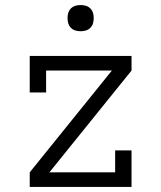

<svg xmlns="http://www.w3.org/2000/svg" viewBox="-20 -742 640 762"><path d="M98 0V-58L424 -462H163V-375H98V-520H502V-462L176 -58H437V-145H502V0ZM300 -618Q289 -618 279 -621Q269 -624 261.5 -631.5Q254 -639 251 -649Q248 -659 248 -670Q248 -681 251 -691Q254 -701 261.5 -708.5Q269 -716 279 -719Q289 -722 300 -722Q311 -722 321 -719Q331 -716 338.5 -708.5Q346 -701 349 -691Q352 -681 352 -670Q352 -659 349 -649Q346 -639 338.5 -631.5Q331 -624 321 -621Q311 -618 300 -618Z"/></svg>

Font: Iosevka Etoile Light
Style: Regular
Weight: 300
Designer: Belleve Invis
Foundry: Belleve Invis
Version: Version 25.0.1; ttfautohint (v1.8.4)